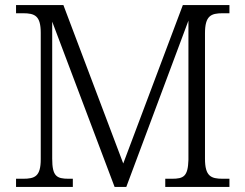

<svg xmlns="http://www.w3.org/2000/svg" viewBox="-20 -734 964 754"><path d="M43 0H266V-32H250C202 -32 185 -42 185 -111V-649L430 0H476L720 -653V-106C718 -41 701 -32 655 -32H629V0H881V-32H855C808 -32 785 -42 785 -111V-603C785 -672 808 -682 855 -682H881V-714H698L464 -92L229 -714H43V-682H70C117 -682 140 -672 140 -605V-109C140 -41 117 -32 70 -32H43Z"/></svg>

Font: Noto Serif Georgian Light
Style: Regular
Weight: 300
Designer: Monotype Design Team, Akaki Razmadze
Foundry: Google LLC
Version: Version 2.003